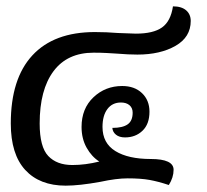

<svg xmlns="http://www.w3.org/2000/svg" viewBox="-20 -579 653 605"><path d="M105 -190Q105 -116 132 -87.5Q159 -59 208 -59Q249 -59 293 -70Q269 -85 253 -113.5Q237 -142 237 -179Q237 -237 274.5 -272.5Q312 -308 365 -308Q404 -308 427.5 -285.5Q451 -263 451 -227Q451 -188 429 -167Q407 -146 374 -146Q356 -146 345.5 -154.5Q335 -163 334 -176Q366 -176 382 -187Q398 -198 398 -224Q398 -239 388 -247.5Q378 -256 361 -256Q334 -256 318.5 -235.5Q303 -215 303 -179Q303 -128 343.5 -103Q384 -78 455 -78Q527 -78 527 -44Q527 -20 512 4Q479 -7 451.5 -12Q424 -17 382 -17Q347 -17 296 -6Q230 6 187 6Q105 6 59.5 -43.5Q14 -93 14 -190Q14 -331 82 -404.5Q150 -478 279 -478Q315 -478 352 -475L408 -473Q463 -473 490.5 -492.5Q518 -512 525 -559Q552 -559 566.5 -546.5Q581 -534 581 -513Q581 -462 533 -434.5Q485 -407 413 -407Q385 -407 349 -410Q335 -411 316 -412Q297 -413 275 -413Q192 -413 148.5 -354.5Q105 -296 105 -190Z"/></svg>

Font: Krub Medium
Style: Italic
Weight: 500
Italic angle: -8°
Designer: Ekaluck Peanpanawate
Foundry: Cadson Demak Co.,Ltd.
Version: Version 1.000; ttfautohint (v1.6)